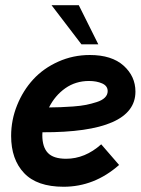

<svg xmlns="http://www.w3.org/2000/svg" viewBox="-20 -710 545 740"><path d="M358.9 -539.1H293.9L178.7 -689.9H283.7ZM502 -356.9Q502 -199.2 143.6 -200.2Q143.1 -196.3 143.1 -189Q143.1 -143.1 164.6 -120.6Q186 -98.1 234.9 -98.1Q307.6 -98.1 370.1 -153.8L439 -74.2Q343.8 9.8 225.1 9.8Q122.6 9.8 72.8 -43Q22.9 -95.7 22.9 -186Q22.9 -247.6 45.9 -304.4Q68.8 -361.3 108.2 -404.1Q147.5 -446.8 204.6 -472.4Q261.7 -498 326.2 -498Q410.6 -498 456.3 -457Q502 -416 502 -356.9ZM323.2 -397.9Q271.5 -397.9 231.7 -369.9Q191.9 -341.8 168.9 -295.9Q194.8 -296.4 213.4 -296.9Q231.9 -297.4 261.7 -299.6Q291.5 -301.8 312 -305.9Q332.5 -310.1 353 -316.7Q373.5 -323.2 384.3 -334Q395 -344.7 395 -358.9Q395 -378.9 373.8 -388.4Q352.5 -397.9 323.2 -397.9Z"/></svg>

Font: HK Grotesk Legacy
Style: Bold Italic
Weight: 700
Italic angle: -13°
Designer: Alfredo Marco Pradil
Foundry: Hanken Design Co.
Version: Version 2.022;PS 002.022;hotconv 1.0.88;makeotf.lib2.5.64775